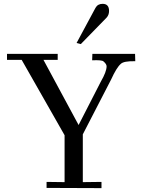

<svg xmlns="http://www.w3.org/2000/svg" viewBox="-20 -966 723 987"><path d="M675.4 -651.4Q616 -652.6 601.1 -637.7Q579.4 -619.4 550.9 -556.6L405.7 -275.4V-29.7L501.7 -30.9V1.1L219.4 0V-30.9L312 -29.7V-270.9L91.4 -658.3H16V-689.1H276.6V-658.3H203.4Q249.1 -572.6 294.3 -489.7Q339.4 -406.9 384 -323.4L498.3 -546.3Q528 -597.7 528 -625.1Q528 -636.6 512 -650.3Q504 -658.3 453.7 -656L454.9 -689.1H674.3ZM540.6 -909.7Q540.6 -889.1 528 -875.4L395.4 -739.4L373.7 -745.1L470.9 -925.7Q482.3 -946.3 507.4 -946.3Q540.6 -946.3 540.6 -909.7Z"/></svg>

Font: t
Style: Regular
Weight: 400
Designer: Takis Katsoulidis and George D. Matthiopoulos
Foundry: Takis Katsoulidis and George D. Matthiopoulos
Version: Version 1.0 ; ttfautohint (v1.8.1)